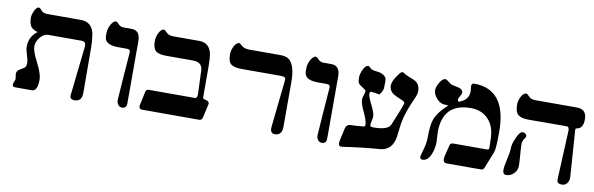

<svg xmlns="http://www.w3.org/2000/svg" viewBox="-45 -977 4257 1375"><g transform="rotate(10 2083.5 -290.0)"><path d="M524.4 -372.1Q528.3 -411.6 492.7 -411.1H251.5Q219.7 -411.1 193.6 -378.9Q167.5 -346.7 167.5 -313.5Q167.5 -277.8 206.8 -202.4Q246.1 -127 246.1 -84Q246.1 0 204.6 0H81.1Q63.5 0 63.5 -17.6Q63.5 -25.4 69.8 -38.8Q76.2 -52.2 76.2 -58.6Q76.2 -64.9 73.7 -77.6Q71.3 -90.3 71.3 -96.7Q71.3 -110.8 82.5 -123Q87.4 -127.9 119.1 -146Q138.2 -156.2 138.2 -185.5Q138.2 -206.1 126.2 -243.4Q114.3 -280.8 114.3 -300.8Q114.3 -374.5 172.9 -417.5Q137.2 -427.7 123.3 -446.8Q109.4 -465.8 107.9 -503.9Q106.4 -527.8 118.2 -554.7Q130.9 -586.4 149.9 -592.8Q164.1 -588.9 171.4 -577.6L177.7 -571.3Q188 -557.1 227.1 -557.1H461.9Q550.8 -557.1 563.5 -460.9Q569.8 -414.1 569.8 -374.5L571.3 -45.9Q571.3 17.6 519 17.6Q481 17.6 484.9 -14.2Z M848.1 -389.6Q849.6 -411.1 823.7 -411.1H759.3Q660.2 -411.1 660.2 -473.6V-499Q660.2 -522.9 674.1 -552.2Q688 -581.5 707 -588.9Q719.7 -593.8 737.8 -571.3Q752.9 -557.1 772.9 -557.1H831.5Q895 -557.1 895 -478.5V-55.7Q895 -16.1 893.6 -12.7Q888.7 10.3 860.8 10.3Q843.3 10.3 832.3 -5.6Q821.3 -21.5 822.8 -39.6Q829.1 -144.5 848.1 -389.6Z M1421.9 0H1007.8Q983.9 0 983.9 -23.9L1006.8 -130.9Q1010.7 -148.4 1030.8 -148.4H1364.7Q1382.3 -148.4 1381.3 -182.6L1375 -349.1Q1372.6 -410.2 1305.2 -410.2H1109.4Q1054.7 -410.2 1032.7 -429.2Q1010.7 -448.2 1010.7 -501.5Q1010.7 -526.9 1023.4 -555.4Q1036.1 -584 1056.2 -591.8Q1064.9 -594.2 1077.6 -581.5Q1080.1 -580.1 1085.4 -573.7Q1103 -556.2 1133.8 -556.2H1325.2Q1393.6 -556.2 1413.1 -488.8Q1421.9 -457 1421.9 -369.6V-165Q1421.9 -152.3 1434.6 -149.9L1440.9 -148.4Q1468.8 -143.6 1468.8 -124.5L1445.8 -21.5Q1440.9 0 1421.9 0Z M1978 -389.6Q1980.5 -411.1 1944.8 -411.1H1656.7Q1603.5 -411.1 1580.6 -429Q1557.6 -446.8 1557.6 -499Q1557.6 -525.9 1570.3 -554.2Q1583 -582.5 1604.5 -590.3Q1612.3 -592.8 1619.6 -585.4L1623.5 -581.5Q1647.5 -557.6 1682.1 -557.1H1917Q1965.3 -557.1 1987.8 -530.8Q2024.4 -487.8 2024.9 -383.3V-55.7Q2024.9 7.8 1972.7 7.8Q1936 7.8 1940.9 -39.6Z M2301.3 -389.6Q2302.7 -411.1 2276.9 -411.1H2212.4Q2113.3 -411.1 2113.3 -473.6V-499Q2113.3 -522.9 2127.2 -552.2Q2141.1 -581.5 2160.2 -588.9Q2172.9 -593.8 2190.9 -571.3Q2206.1 -557.1 2226.1 -557.1H2284.7Q2348.1 -557.1 2348.1 -478.5V-55.7Q2348.1 -16.1 2346.7 -12.7Q2341.8 10.3 2314 10.3Q2296.4 10.3 2285.4 -5.6Q2274.4 -21.5 2275.9 -39.6Q2282.2 -144.5 2301.3 -389.6Z M2600.6 -411.1Q2589.4 -411.1 2589.4 -395Q2589.4 -374.5 2617.2 -319.8Q2645 -265.1 2645 -238.8Q2645 -228.5 2640.1 -207.5Q2635.3 -186.5 2635.3 -176.3Q2635.3 -162.1 2657.7 -162.6Q2763.2 -162.6 2782.2 -203.1Q2791 -222.2 2819.6 -293.9Q2848.1 -365.7 2848.1 -372.1Q2848.1 -383.3 2817.9 -395Q2779.8 -410.2 2760.7 -422.9Q2730.5 -444.3 2730.5 -478.5Q2730.5 -516.6 2777.3 -575.2Q2793.9 -596.7 2809.1 -584Q2821.8 -573.7 2851.1 -562.5Q2885.3 -549.8 2895.5 -543.5Q2931.2 -522 2930.7 -471.2Q2930.7 -450.7 2913.1 -412.6Q2863.8 -307.1 2849.6 -222.2Q2845.7 -191.9 2838.4 -130.9Q2824.2 -24.4 2730.5 -17.6Q2616.2 -9.8 2463.9 12.7Q2437 16.6 2437 -10.3Q2437 -24.4 2460 -122.1Q2466.3 -147.5 2491.7 -150.9Q2524.9 -150.9 2590.8 -157.2Q2601.1 -159.7 2600.6 -171.4Q2600.6 -200.7 2572.8 -259Q2544.9 -317.4 2544.9 -346.7Q2544.9 -357.9 2552 -378.9Q2559.1 -399.9 2559.1 -411.1Q2559.1 -416 2529.1 -434.1Q2499 -452.1 2497.8 -472.4Q2496.6 -492.7 2496.6 -499Q2496.6 -522 2511.2 -554.2Q2525.9 -586.4 2544.9 -590.3Q2552.7 -591.8 2570.3 -573.7Q2579.1 -564.9 2619.6 -561Q2645 -558.6 2666 -544.7Q2687 -530.8 2687 -507.8Q2687 -459.5 2686 -452.1Q2681.2 -424.3 2660.6 -402.3Q2615.7 -411.1 2600.6 -411.1Z M3470.2 0H3220.2Q3196.3 0 3195.8 -27.8Q3195.8 -43 3205.1 -76.2Q3219.2 -128.4 3218.8 -130.9Q3222.7 -148.4 3243.2 -148.4H3487.8Q3504.4 -148.4 3503.4 -162.6Q3503.4 -241.2 3497.1 -275.4Q3484.4 -342.8 3438.5 -381.6Q3392.6 -420.4 3324.2 -420.4Q3121.1 -420.4 3119.6 -211.9Q3119.6 -199.2 3121.6 -175Q3123.5 -150.9 3123.5 -138.2Q3123.5 -91.3 3106.9 -50.8Q3085.4 3.9 3046.4 3.9Q3019.5 3.9 3030.8 -33.2Q3054.7 -109.4 3055.2 -149.9Q3055.2 -247.6 3070.3 -290.5Q3090.8 -347.7 3161.6 -411.1Q3142.6 -411.1 3128.9 -412.6Q3099.6 -415 3074.2 -444.3Q3048.8 -473.6 3048.8 -502.9Q3048.8 -525.9 3068.4 -559.3Q3087.9 -592.8 3108.4 -592.8Q3116.2 -592.8 3134.5 -578.1Q3152.8 -563.5 3160.6 -561Q3186 -556.2 3212.4 -549.8Q3242.7 -539.6 3243.2 -518.1Q3243.2 -509.3 3232.2 -490.7Q3221.2 -472.2 3221.2 -465.8Q3221.2 -458 3226.6 -449.2Q3301.3 -472.2 3301.3 -538.1Q3301.3 -544.4 3299.3 -556.6Q3297.4 -568.8 3297.4 -575.2Q3297.4 -596.7 3316.4 -596.7Q3552.7 -596.7 3552.7 -287.1Q3552.7 -164.1 3542.5 -138.2L3493.2 -15.1Q3486.8 0 3470.2 0Z M4109.9 -58.6Q4111.3 -31.7 4097.9 -12.7Q4084.5 6.3 4059.1 6.3Q4022.5 6.3 4023.4 -25.4L4040 -383.3Q4040 -396 4035.6 -403.6Q4031.2 -411.1 4019.5 -411.1L3744.1 -410.2Q3690.9 -410.2 3668 -429.7Q3645 -449.2 3645 -501.5Q3645 -528.3 3656.7 -553.7Q3670.9 -585.4 3691.9 -591.8Q3699.7 -594.2 3712.4 -581.5L3720.2 -573.7Q3737.8 -556.2 3768.1 -556.2H4070.3Q4141.6 -556.2 4141.6 -482.4Q4141.6 -411.1 4089.4 -407.7Q4085.4 -403.8 4086.9 -387.2ZM3725.1 -230Q3725.1 -203.1 3729.5 -151.1Q3733.9 -99.1 3733.9 -72.3Q3733.9 -40.5 3710.4 -16.4Q3687 7.8 3655.3 7.8Q3629.9 7.8 3629.9 -23.9Q3629.9 -50.8 3642.6 -105.5Q3655.3 -160.2 3655.3 -188.7Q3655.3 -217.3 3675.8 -262.7Q3697.3 -314.9 3721.2 -314.9Q3730 -314.9 3739.5 -307.4Q3749 -299.8 3749 -290.5Q3749 -284.2 3744.1 -276.9Q3725.1 -255.4 3725.1 -230Z"/></g></svg>

Font: Accordance
Style: Bold-Italic
Weight: 700
Italic angle: -11°
Version: Version 1.2 (build January 31, 2020) Miklal Software Solutio